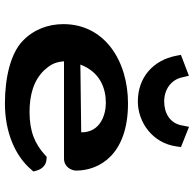

<svg xmlns="http://www.w3.org/2000/svg" viewBox="-24 -754 788 780"><g transform="rotate(90 370.0 -364.0)"><path d="M287.7 -737.4 202.9 -705 206.5 -685.9C224.4 -592.8 293.9 -530 392.1 -530C476.7 -530 561.2 -589.6 574.8 -686.5L577.4 -705.2L495.3 -737.9L488.9 -706.2C479.8 -660.9 440.2 -637 392.1 -637C343.5 -637 305.2 -664.8 295 -707.1ZM397.9 -400C445.7 -400 517.6 -378.1 517.6 -301C517.6 -300.9 517.6 -300.7 517.4 -299.9L242.4 -296.5C273 -377.6 339.9 -400 397.9 -400ZM617 -159.7 609.1 -152.4C565.4 -112.5 514.8 -90 435.1 -90C367.2 -90 308 -105.9 266.2 -148.6C243.4 -174 232.5 -190.9 229 -230H624C658.8 -230 673 -260.7 673 -279.3C673 -374.5 606.9 -490 400.2 -490C226.8 -490 78 -394.9 78 -227.3C78 -166.1 99.8 -105.9 146.9 -61.6C195.8 -14.4 292.7 10 400.2 10C517.3 10 612.7 -31.6 667.9 -95.7L676.6 -105.7L673.1 -118.6C669.4 -132.1 657.5 -157 627.7 -158.9Z"/></g></svg>

Font: Linux Libertine Mono O 
Style: Mono Bold
Weight: 400
Designer: Philipp H. Poll
Foundry: Philipp H. Poll
Version: Version 5.1.7